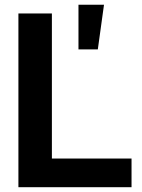

<svg xmlns="http://www.w3.org/2000/svg" viewBox="-20 -784 593 804"><path d="M57.1 0V-727.5H197.3V-120.1H530.8V0ZM308.6 -577.1V-764.2H415.5L389.6 -577.1Z"/></svg>

Font: Inter Cardless Display
Style: Bold
Weight: 700
Designer: Rasmus Andersson
Foundry: rsms
Version: Version 4.001;git-9221beed3